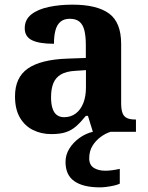

<svg xmlns="http://www.w3.org/2000/svg" viewBox="-20 -569 640 829"><path d="M201.5 10Q158.1 10 122.3 -7.8Q86.5 -25.6 65.6 -61.8Q44.8 -98 44.8 -153.1Q44.8 -234.6 100.3 -273.2Q155.9 -311.7 269 -315.8L350.6 -318.8V-374.2Q350.6 -410.7 344.8 -435.9Q339.1 -461.1 324.1 -474.5Q309 -487.9 281.5 -487.9Q256.1 -487.9 241 -475Q226 -462.2 219.5 -438.3Q213 -414.4 213 -380Q149.5 -380 118.1 -395.4Q86.8 -410.8 86.8 -446.9Q86.8 -484.1 114.8 -506.4Q142.9 -528.7 189.8 -538.8Q236.8 -548.9 292.9 -548.9Q398.2 -548.9 450.7 -510.8Q503.1 -472.6 503.1 -379.1V-123.9Q503.1 -96.4 508.9 -81.1Q514.6 -65.8 528 -59.4Q541.4 -53 563.4 -53H567V0H380.9L359.7 -68.6H350.6Q329 -41.8 309.3 -24.3Q289.6 -6.9 264.8 1.6Q240 10 201.5 10ZM256.9 -63Q285.8 -63 306.9 -78.9Q328 -94.7 339.6 -123.6Q351.1 -152.5 351.1 -191V-266.2L306.2 -263.2Q266.1 -261.2 243.2 -247.6Q220.2 -234.1 210.3 -209.6Q200.4 -185.1 200.4 -149.1Q200.4 -121 206.5 -101.6Q212.6 -82.3 225.2 -72.7Q237.9 -63 256.9 -63ZM412.1 240Q339.4 240 301.2 213.5Q262.9 187 262.9 130Q262.9 99 279.9 72Q296.9 45 323.9 26Q350.9 7 380.9 0H458.2Q437.2 6 415.7 21.5Q394.2 37 379.7 60Q365.2 83 365.2 115Q365.2 142.8 384.7 155.5Q404.2 168.1 434.2 168.1Q448.2 168.1 463.7 166.1Q479.2 164.1 497.2 160.1V224Q487.2 229 471.2 232.5Q455.2 236 439.2 238Q423.1 240 412.1 240Z"/></svg>

Font: Noto Serif Khmer
Style: Regular
Weight: 400
Designer: Danh Hong and the Monotype Design Team
Foundry: Monotype Imaging Inc.
Version: Version 2.003